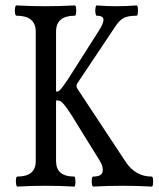

<svg xmlns="http://www.w3.org/2000/svg" viewBox="-20 -686 586 709"><path d="M44 3Q41 3 39.5 -6Q38 -15 39 -24.5Q40 -34 44 -34Q112 -34 112 -91V-569Q112 -628 41 -628Q37 -628 35.5 -637.5Q34 -647 35.5 -656.5Q37 -666 41 -666Q94 -663 148 -663Q202 -663 256 -666Q260 -666 261 -656.5Q262 -647 261 -637.5Q260 -628 256 -628Q187 -628 187 -569V-348H192Q197 -348 205 -357.5Q213 -367 221 -379Q229 -391 234 -398L344 -571Q363 -600 362 -614Q361 -628 337 -628Q334 -628 332.5 -637.5Q331 -647 332.5 -656.5Q334 -666 337 -666Q373 -663 410 -663Q447 -663 484 -666Q488 -666 489 -656.5Q490 -647 489 -637.5Q488 -628 484 -628Q453 -628 436.5 -619.5Q420 -611 403 -584L266 -379Q259 -369 266 -358L445 -87Q481 -34 540 -34Q544 -34 545 -24.5Q546 -15 545 -6Q544 3 540 3Q486 0 432 0Q378 0 324 3Q321 3 319.5 -6Q318 -15 319 -24.5Q320 -34 324 -34Q356 -34 359 -52.5Q362 -71 348 -93L244 -261Q229 -285 216.5 -300Q204 -315 194 -315H187V-91Q187 -34 254 -34Q257 -34 258 -24.5Q259 -15 258 -6Q257 3 254 3Q202 0 149 0Q97 0 44 3Z"/></svg>

Font: Junicode Two Beta Condensed
Style: Regular
Weight: 400
Width: 3
Designer: Peter S. Baker
Foundry: Briery Creek Software
Version: Version 1.053; ttfautohint (v1.8.4)